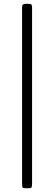

<svg xmlns="http://www.w3.org/2000/svg" viewBox="-20 -785 287 1017"><path d="M96.9 187V-746.1Q96.9 -757.8 102.2 -761.4Q107.4 -764.9 117.9 -764.9H125Q140.4 -764.9 145.1 -761.7Q149.9 -758.5 149.9 -745.1V187Q149.9 206.8 145.1 209.4Q140.4 211.9 135 211.9H114Q102.3 211.9 99.6 207.6Q96.9 203.4 96.9 187Z"/></svg>

Font: Fanwood Text
Style: Italic
Weight: 400
Italic angle: -9°
Version: Version 1.101